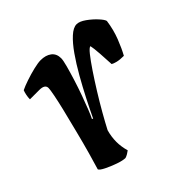

<svg xmlns="http://www.w3.org/2000/svg" viewBox="-136 -622 743 743"><g transform="rotate(-45 235.5 -250.0)"><path d="M147 0Q133 0 108.5 -8.5Q84 -17 63 -27.5Q42 -38 40 -45Q48 -71 60 -113.5Q72 -156 84.5 -206Q97 -256 109 -304Q117 -337 122.5 -365Q128 -393 128 -402Q128 -422 97 -422H46Q46 -433 48.5 -445Q51 -457 54 -464Q68 -471 93 -479.5Q118 -488 143 -494Q168 -500 182 -500Q210 -500 227 -487Q244 -474 244 -449Q244 -438 237 -412Q230 -386 220 -354Q210 -322 198.5 -290Q187 -258 177 -233Q167 -208 162 -199L166 -196Q182 -230 203 -271Q224 -312 247 -352.5Q270 -393 293.5 -426.5Q317 -460 339 -480Q361 -500 379 -500Q395 -500 416 -485Q437 -470 453 -452.5Q469 -435 471 -426Q465 -383 450.5 -346Q436 -309 422 -284Q400 -284 386 -287.5Q372 -291 366 -295Q365 -322 362.5 -355.5Q360 -389 357 -402Q350 -402 334 -382Q318 -362 296.5 -330Q275 -298 252 -261Q229 -224 208.5 -188Q188 -152 174 -125Q166 -97 166 -69Q166 -43 174 -15Q169 -11 161.5 -6.5Q154 -2 147 0Z"/></g></svg>

Font: Texturina
Style: Bold Italic
Weight: 700
Italic angle: -11°
Designer: Guillermo Torres Carreño
Foundry: Omnibus-Type
Version: Version 1.002; ttfautohint (v1.8.3)